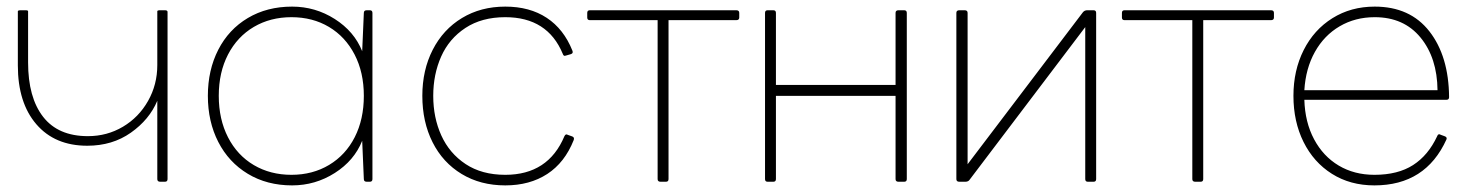

<svg xmlns="http://www.w3.org/2000/svg" viewBox="-20 -537 4461 581"><path d="M244 -96Q146 -96 90 -161Q34 -226 34 -339V-503Q34 -506 44 -506H57Q65 -506 65 -503V-348Q65 -242 110.5 -183.5Q156 -125 246 -125Q304 -125 352 -153.5Q400 -182 428 -231.5Q456 -281 456 -340V-503Q456 -506 465 -506H479Q487 -506 487 -501V5Q487 13 479 13H465Q456 13 456 5V-232Q432 -175 376 -135.5Q320 -96 244 -96Z M1090 -506H1099Q1107 -506 1107 -498V5Q1107 13 1099 13H1090Q1081 13 1081 5L1076 -111Q1052 -51 993 -13.5Q934 24 864 24Q788 24 730 -11Q672 -46 640.5 -107.5Q609 -169 609 -247Q609 -325 640.5 -386.5Q672 -448 730 -482.5Q788 -517 864 -517Q934 -517 993 -479.5Q1052 -442 1076 -382L1081 -498Q1081 -506 1090 -506ZM1081 -247Q1081 -318 1053 -372Q1025 -426 975.5 -455.5Q926 -485 862 -485Q798 -485 748 -455.5Q698 -426 670 -372Q642 -318 642 -247Q642 -176 670 -121.5Q698 -67 748 -37.5Q798 -8 862 -8Q926 -8 976 -38Q1026 -68 1053.5 -122Q1081 -176 1081 -247Z M1716 -113Q1689 -45 1636 -10.5Q1583 24 1509 24Q1434 24 1377 -10.5Q1320 -45 1289 -106.5Q1258 -168 1258 -247Q1258 -325 1289.5 -386.5Q1321 -448 1378 -482.5Q1435 -517 1509 -517Q1583 -517 1634.5 -483Q1686 -449 1712 -384Q1713 -382 1713 -379Q1713 -375 1707 -373L1693 -369L1689 -368Q1685 -368 1683 -374Q1637 -485 1509 -485Q1438 -485 1388.5 -452.5Q1339 -420 1315 -366Q1291 -312 1291 -247Q1291 -181 1315.5 -127Q1340 -73 1389 -40.5Q1438 -8 1509 -8Q1639 -8 1688 -125Q1692 -133 1698 -129L1712 -124Q1719 -121 1716 -113Z M1757 -484V-498Q1757 -506 1765 -506H2208Q2217 -506 2217 -498V-484Q2217 -476 2208 -476H2003V5Q2003 13 1995 13H1979Q1970 13 1970 5V-476H1765Q1757 -476 1757 -484Z M2320 13H2303Q2295 13 2295 5V-498Q2295 -506 2303 -506H2320Q2328 -506 2328 -498V-280H2690V-498Q2690 -506 2699 -506H2716Q2724 -506 2724 -498V5Q2724 13 2716 13H2699Q2690 13 2690 5V-247H2328V5Q2328 13 2320 13Z M2908 -498V-40L3257 -500Q3262 -506 3270 -506H3289Q3297 -506 3297 -498V5Q3297 13 3289 13H3272Q3264 13 3264 5V-455L2914 7Q2910 13 2901 13H2883Q2874 13 2874 5V-498Q2874 -506 2883 -506H2899Q2908 -506 2908 -498Z M3375 -484V-498Q3375 -506 3383 -506H3826Q3835 -506 3835 -498V-484Q3835 -476 3826 -476H3621V5Q3621 13 3613 13H3597Q3588 13 3588 5V-476H3383Q3375 -476 3375 -484Z M4357 -115Q4294 24 4139 24Q4066 24 4010.5 -11Q3955 -46 3924.5 -107.5Q3894 -169 3894 -247Q3894 -324 3925 -385.5Q3956 -447 4012 -482Q4068 -517 4140 -517Q4247 -517 4305.5 -442Q4364 -367 4365 -243Q4365 -235 4357 -235H3927Q3929 -167 3956.5 -115.5Q3984 -64 4031 -36Q4078 -8 4139 -8Q4210 -8 4256 -37.5Q4302 -67 4329 -125Q4332 -134 4340 -129L4351 -125Q4360 -122 4357 -115ZM4140 -485Q4081 -485 4034 -457.5Q3987 -430 3959 -380Q3931 -330 3927 -264H4330Q4329 -362 4278.5 -423.5Q4228 -485 4140 -485Z"/></svg>

Font: LINE Seed JP_TTF Thin
Style: Regular
Weight: 250
Designer: LY Corporation & Fontrix & Fontworks
Version: Version 1.008